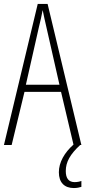

<svg xmlns="http://www.w3.org/2000/svg" viewBox="-20 -734 432 972"><path d="M313 132C313 86 335 47 386 0H392L221 -714H171L0 0H39L104 -269H289L352 -2C306 39 278 88 278 138C278 190 306 218 354 218C369 218 383 215 392 212V182C385 185 371 188 358 188C328 188 313 169 313 132ZM215 -596 281 -305H111L177 -597C185 -631 191 -654 196 -683C202 -654 207 -630 215 -596Z"/></svg>

Font: Noto Sans Ethiopic ExtraCondensed ExtraLight
Style: Regular
Weight: 200
Width: 2
Designer: Monotype Design Team
Foundry: Monotype Imaging Inc.
Version: Version 2.102